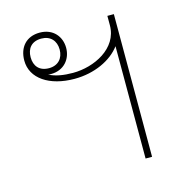

<svg xmlns="http://www.w3.org/2000/svg" viewBox="-88 -635 678 715"><g transform="rotate(-15 251.0 -277.5)"><path d="M387 0H412V-550H387V-514C387 -424 290 -378 209 -378C173 -378 142 -383 117 -396C121 -395 124 -395 128 -395C179 -395 208 -432 208 -475C208 -518 179 -555 127 -555C75 -555 45 -520 45 -469C45 -400 112 -355 209 -355C286 -355 353 -387 387 -433ZM127 -418C90 -418 71 -441 71 -475C71 -509 90 -532 127 -532C162 -532 183 -509 183 -475C183 -441 162 -418 127 -418Z"/></g></svg>

Font: Noto Sans Thai Looped Thin
Style: Regular
Weight: 100
Designer: Sasikarn Vongin, Ben Mitchell
Foundry: The Fontpad Ltd
Version: Version 1.001